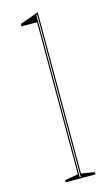

<svg xmlns="http://www.w3.org/2000/svg" viewBox="-117 -790 487 834"><g transform="rotate(-15 127.0 -372.5)"><path d="M144 -20 204 -10V0H70V-10L130 -20V-704H60V-715L144 -745ZM135 -5H139V-737L135 -735Z"/></g></svg>

Font: Kalnia Glaze Thin Thin
Style: Regular
Weight: 250
Version: Version 1.110